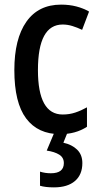

<svg xmlns="http://www.w3.org/2000/svg" viewBox="-20 -570 428 830"><path d="M240 10Q144 10 93 -58Q42 -126 42 -267Q42 -402 94 -476Q146 -550 244 -550Q280 -550 310.5 -542Q341 -534 365 -520L335 -441Q314 -451 293 -457.5Q272 -464 251 -464Q144 -464 144 -267Q144 -75 251 -75Q280 -75 305.5 -83.5Q331 -92 356 -106V-22Q307 10 240 10ZM336 135Q336 185 304 212.5Q272 240 213 240Q176 240 153 233V172Q175 179 200 179Q256 179 256 135Q256 111 236 98.5Q216 86 182 81L216 0H273L254 47Q291 55 313.5 77Q336 99 336 135Z"/></svg>

Font: Avrile Sans Condensed Medium
Style: Regular
Weight: 500
Width: 3
Designer: Monotype Design Team
Foundry: Monotype Imaging Inc.
Version: Version 2.001;September 10, 2019;FontCreator 11.5.0.2425 64-